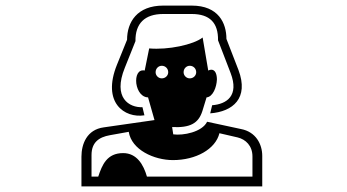

<svg xmlns="http://www.w3.org/2000/svg" viewBox="-20 -651 1240 686"><path d="M307 -97C307 -142 333 -161 373 -168L440 -180C450 -116 530 -79 598 -79C680 -79 750 -118 764 -175L829 -160C858 -153 882 -130 882 -92V-20H505C493 -62 469 -104 420 -104C362 -104 345 -62 331 -20H307ZM536 -393C536 -406 546 -416 558 -416C571 -416 581 -406 581 -393C581 -381 571 -371 558 -371C546 -371 536 -381 536 -393ZM636 -393C636 -406 646 -416 658 -416C671 -416 681 -406 681 -393C681 -381 671 -371 658 -371C646 -371 636 -381 636 -393ZM497 -399C473 -404 464 -379 467 -353C471 -324 488 -303 509 -303L532 -222L351 -196C290 -188 271 -136 271 -91V15H917V-94C917 -136 894 -180 841 -190L720 -216C702 -179 634 -166 599 -171L595 -197C659 -194 689 -210 703 -254L718 -303C741 -305 754 -340 755 -367C755 -384 750 -402 735 -402C732 -402 728 -401 724 -399L704 -517C671 -491 580 -472 513 -478ZM489 -268C442 -266 382 -301 426 -409L464 -504C463 -567 497 -601 563 -601H665C730 -601 760 -569 759 -507L804 -390C835 -309 790 -279 738 -275L731 -246C812 -252 870 -300 832 -401L789 -512C789 -568 761 -631 665 -631H563C470 -631 434 -572 434 -509L398 -420C343 -284 425 -228 496 -239Z"/></svg>

Font: CryptoKit 1.4
Style: Regular
Weight: 400
Monospace: yes
Designer: Oceane Juvin
Foundry: http://www.head-geneve.ch
Version: Version 1.000